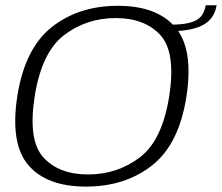

<svg xmlns="http://www.w3.org/2000/svg" viewBox="-20 -703 842 728"><path d="M306 4.5Q454.5 4.5 556.8 -76Q659 -156.5 687 -337.5Q714.5 -518 644.8 -599.5Q575 -681 427 -681Q278.5 -681 176.2 -600.2Q74 -519.5 45.5 -337.5Q18 -157.5 87.8 -76.5Q157.5 4.5 306 4.5ZM314 -41.5Q203.5 -41.5 144.5 -106.2Q85.5 -171 111.5 -337.5Q138 -505 223 -569.8Q308 -634.5 418.5 -634.5Q529 -634.5 588.2 -569.8Q647.5 -505 621.5 -337.5Q595 -170.5 509.8 -106Q424.5 -41.5 314 -41.5ZM625 -609.5 621 -584.5Q677.5 -584.5 715.5 -594.8Q753.5 -605 774.5 -626.8Q795.5 -648.5 801.5 -683H760Q755.5 -656 741.5 -640Q727.5 -624 699.8 -616.8Q672 -609.5 625 -609.5Z"/></svg>

Font: Anybody SemiExpanded Light
Style: Italic
Weight: 300
Width: 6
Italic angle: -10°
Version: Version 1.113;gftools[0.9.25]